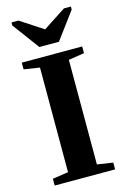

<svg xmlns="http://www.w3.org/2000/svg" viewBox="-130 -928 649 988"><g transform="rotate(-15 194.5 -434.0)"><path d="M271.5 -48.8 355.5 -36.1V0H33.7V-36.1L117.7 -48.8V-606L33.7 -619.1V-654.8H355.5V-619.1L271.5 -606ZM352.5 -868.2V-852.1L246.1 -709H142.1L36.1 -852.1V-868.2H73.2L194.3 -789.1L315.4 -868.2Z"/></g></svg>

Font: Liberation Serif
Style: Bold
Weight: 700
Designer: Steve Matteson
Foundry: Ascender Corporation
Version: Version 2.1.5